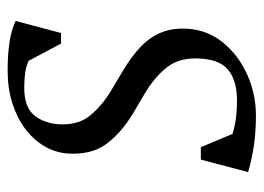

<svg xmlns="http://www.w3.org/2000/svg" viewBox="-112 -551 675 491"><g transform="rotate(-90 225.5 -305.5)"><path d="M175.4 11.5Q132.7 11.5 96.3 5.9Q60 0.4 31 -8.6L62.8 -129.4H94.7L128.4 -48.5Q149.1 -42 170 -39.5Q190.9 -36.9 213.9 -36.9Q261.9 -36.9 289.7 -57.4Q317.4 -77.8 321 -127.5Q325.4 -181.1 300.3 -214.2Q275.3 -247.3 228.9 -274.5L180.6 -303Q130.3 -333.5 102.4 -371.7Q74.4 -410 78.4 -471.1Q81.4 -503.8 98.2 -531.3Q114.9 -558.8 142.9 -579.5Q170.9 -600.2 208.4 -611.8Q245.9 -623.5 290.6 -623.5Q330 -623.5 361.7 -618.9Q393.4 -614.3 417.4 -603.1L386.6 -487H359.5L315.3 -570.1Q300.7 -576.3 284.1 -578.7Q267.5 -581 247.1 -581Q200 -581 179 -558.6Q158 -536.2 153.5 -496.6Q149.5 -445.1 174.5 -414Q199.5 -383 238.5 -359.4L286 -331Q325.4 -308 350.9 -283.7Q376.3 -259.4 388.1 -230.3Q399.8 -201.2 397.5 -163.4Q394.1 -111.7 361.9 -72.4Q329.7 -33.1 280.2 -10.8Q230.7 11.5 175.4 11.5Z"/></g></svg>

Font: Ancizar Serif Light
Style: Italic
Weight: 300
Italic angle: -4°
Designer: Cesar Puertas, Viviana Monsalve, Julian Moncada, Julian Prieto, Jose Castro, Felipe Aragon, Mariel Hernandez, Sara Alarc
Version: Version 8.100